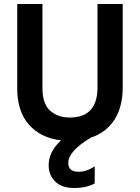

<svg xmlns="http://www.w3.org/2000/svg" viewBox="-20 -694 699 959"><path d="M593 -259Q593 -160 551.5 -96Q510 -32 435 -7Q321 60 321 120Q321 164 373 164Q412 164 453 137V222Q412 245 350.5 245Q289 245 256 213Q223 181 223 131Q223 64 285 7Q183 -5 124.5 -71.5Q66 -138 66 -252V-674H192V-253Q192 -176 230 -141.5Q268 -107 329 -107Q467 -107 467 -258V-674H593Z"/></svg>

Font: Hind Guntur SemiBold
Style: Regular
Weight: 600
Designer: Manushi Parikh, Hitesh Malaviya
Foundry: Indian Type Foundry
Version: Version 1.000;PS 1.0;hotconv 1.0.86;makeotf.lib2.5.63406; tt